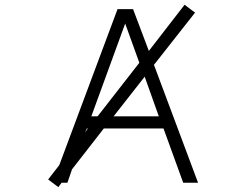

<svg xmlns="http://www.w3.org/2000/svg" viewBox="-20 -769 1040 808"><path d="M458 -279.3H648.4L588.9 -446.3ZM417 -228.5 283.2 -56.6 263.7 0H239.3L225.6 18.6L182.6 -13.7L229.5 -74.2L474.6 -730.5H540L606.4 -554.7L756.8 -749L800.8 -715.8L627.9 -496.1L813.5 0H751L668 -228.5ZM349.6 -228.5H345.7L337.9 -210.9ZM506.8 -669.9 364.3 -279.3H390.6L566.4 -504.9Z"/></svg>

Font: GenEi Gothic M Light
Style: Regular
Weight: 300
Designer: o_tamon (Modified); [Source Han Sans]
Ryoko NISHIZUKA  (kana & ideographs); Paul D. Hunt (Latin, Greek & Cyrillic); Wenl
Version: Version 1.1a;Original Version 1.004